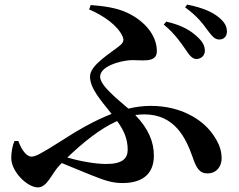

<svg xmlns="http://www.w3.org/2000/svg" viewBox="-20 -782 1040 836"><path d="M789 -565C805 -540 818 -526 834 -525C856 -525 872 -540 872 -561C872 -581 864 -598 843 -618C812 -649 772 -672 704 -688L693 -675C743 -634 770 -592 789 -565ZM884 -650C903 -625 915 -610 934 -610C955 -610 968 -623 968 -645C968 -668 957 -687 932 -707C904 -730 861 -749 795 -762L786 -750C843 -709 866 -674 884 -650ZM60 -168H43C34 -148 29 -119 29 -94C29 -34 99 34 145 34C186 34 206 -28 239 -62L249 -72L376 -20C432 2 465 15 514 15C605 15 650 -29 650 -104C650 -164 627 -221 569 -281C582 -283 595 -284 608 -284C741 -284 789 -181 818 -100C834 -52 848 -27 883 -27C926 -27 945 -61 945 -92C945 -129 933 -161 904 -201C858 -264 765 -321 637 -321C604 -321 572 -317 539 -309C485 -356 416 -410 416 -448C416 -493 500 -517 548 -520C594 -522 663 -505 663 -559C663 -629 609 -691 535 -726C489 -748 431 -756 375 -760L368 -741C434 -713 492 -670 513 -625C520 -609 520 -598 501 -583C461 -550 372 -499 372 -449C372 -398 416 -349 466 -286C388 -256 312 -211 241 -165C156 -111 134 -100 117 -100C97 -100 74 -127 60 -168ZM490 -255C519 -215 536 -178 536 -130C536 -93 514 -68 443 -68C395 -68 328 -80 273 -96C340 -160 414 -221 490 -255Z"/></svg>

Font: Noto Serif JP
Style: Bold
Weight: 700
Designer: Ryoko NISHIZUKA 西塚涼子 (kana & ideographs); Frank Grießhammer (Latin, Greek & Cyrillic); Wenlong ZHANG 张文龙 (bopomofo); San
Foundry: Adobe
Version: Version 2.001;hotconv 1.1.0;makeotfexe 2.6.0